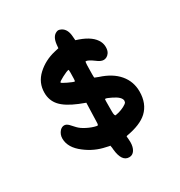

<svg xmlns="http://www.w3.org/2000/svg" viewBox="-181 -940 951 1017"><g transform="rotate(-30 295.0 -431.5)"><path d="M258 -149Q254 -149 234 -154Q169 -167 116 -208Q56 -253 56 -309Q56 -334 73 -353Q85 -365 99 -365Q112 -365 125 -352Q139 -336 150 -325Q165 -309 193 -295Q221 -281 245 -276Q247 -275 251 -275Q256 -275 257 -286.5Q258 -298 259 -349L261 -410L222 -425Q154 -453 124.5 -486Q95 -519 95 -566Q95 -628 141 -670.5Q187 -713 251 -728L277 -734L279 -755Q284 -802 312 -814Q319 -817 324 -817Q331 -817 343 -811Q371 -795 374 -751L376 -726L394 -720Q468 -694 490 -649Q498 -633 498 -614Q498 -594 490 -581Q476 -560 454 -560Q437 -560 413 -579Q382 -602 368 -602H367Q363 -598 363 -525Q363 -505 364 -504Q369 -502 387 -495Q459 -472 497 -427Q535 -382 535 -321Q535 -247 489 -204Q448 -166 361 -151Q357 -150 356.5 -148Q356 -146 358 -133Q359 -126 359 -113Q359 -83 347 -64.5Q335 -46 314 -46Q269 -46 261 -123Q261 -129 260 -135.5Q259 -142 258 -146ZM355 -301Q355 -275 363 -275Q364 -275 382 -279Q401 -284 418 -293Q435 -302 439 -309Q441 -315 441 -318Q441 -342 393 -365Q367 -378 359 -378Q357 -378 356 -377Q355 -376 355 -325ZM196 -571Q196 -567 226.5 -552.5Q257 -538 264 -538H265Q268 -541 268 -589Q268 -608 266 -608Q255 -607 225.5 -591.5Q196 -576 196 -571Z"/></g></svg>

Font: Chanighter Handwriting Cyr
Style: Regular
Weight: 400
Designer: Sin Chanighter
Version: Version 001.001